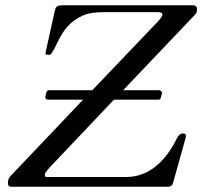

<svg xmlns="http://www.w3.org/2000/svg" viewBox="-20 -708 787 728"><path d="M23 0H618C627.3 0 633.3 -4.7 636 -14L684 -186C684.7 -189.3 685 -192 685 -194C685 -199.3 681.3 -202 674 -202C659.6 -202 653.7 -189.3 649 -180C603.5 -89 538.2 -37 460 -37H156C152 -37 150 -40.2 150 -46.5C150 -52.8 163.7 -69.7 191 -97L412 -330H581C586.3 -330 589.7 -334 591 -342L594 -354C595.3 -360.3 588.6 -366 583 -366H447L720 -653C724.7 -657.7 727 -664.3 727 -673C727 -683 721.7 -688 711 -688H224C198.6 -688 192.6 -686.3 188 -668L153 -510C150.3 -500.5 157.1 -500 165.5 -500C169.8 -500 173.7 -502.7 177 -508C181 -513.3 187.7 -525.8 197 -545.5C221.2 -596.4 246.9 -627.9 294 -649C312.7 -657.7 339.7 -662 375 -662H578C590 -662 596 -658.8 596 -652.5C596 -646.2 584.7 -631.7 562 -609L330 -366H166C160 -366 156.3 -362 155 -354L152 -342C150.7 -334.3 156 -330 163 -330H295L26 -47C17.4 -38.4 10 -31.2 10 -13.5C10 -4.5 14.3 0 23 0Z"/></svg>

Font: fbb
Style: Italic
Weight: 400
Italic angle: -12°
Designer: David J. Perry, Michael Sharpe
Version: Version 0.991